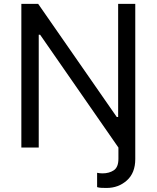

<svg xmlns="http://www.w3.org/2000/svg" viewBox="-20 -747 793 972"><path d="M579.5 0 183.2 -571H176.1V0H88.1V-727.3H173.3L571 -154.8H578.1V-727.3H664.8V58.2Q664.8 128.6 622.2 166.5Q579.5 204.5 519.9 204.5Q507.1 204.5 494.1 204Q481.2 203.5 471.6 200.3V127.8Q476.9 128.9 484 129.8Q491.1 130.7 498.6 130.7Q532.7 130.7 556.1 115.1Q579.5 99.4 579.5 56.8Z"/></svg>

Font: Inter Alia
Style: Regular
Weight: 400
Designer: Rasmus Andersson (Latin, Greek, Cyrillic etc.) and Evan from Shavian.info (Shavian, old style figures)
Foundry: Shavian.info
Version: Version 0.001;git-37ab20767